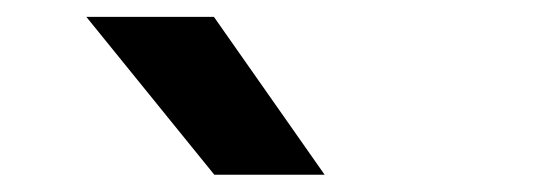

<svg xmlns="http://www.w3.org/2000/svg" viewBox="-20 -828 640 228"><path d="M234.5 -620.5 82.5 -808H234L365.5 -620.5Z"/></svg>

Font: Encode Sans Expanded SemiBold
Style: Regular
Weight: 600
Width: 7
Designer: Multiple Designers
Foundry: Impallari Type
Version: Version 3.000; ttfautohint (v1.8.3) -l 8 -r 50 -G 200 -x 14 